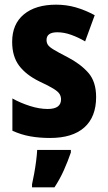

<svg xmlns="http://www.w3.org/2000/svg" viewBox="-20 -580 461 821"><path d="M391 -165Q391 -80 340.5 -35Q290 10 194 10Q149 10 109.5 3Q70 -4 33 -21V-159Q67 -140 107.5 -127Q148 -114 184 -114Q241 -114 241 -155Q241 -167 235 -177.5Q229 -188 209 -200.5Q189 -213 148 -232Q91 -260 61.5 -299.5Q32 -339 32 -401Q32 -477 82 -518.5Q132 -560 220 -560Q264 -560 304 -548.5Q344 -537 385 -515L344 -403Q315 -420 284.5 -431Q254 -442 225 -442Q179 -442 179 -409Q179 -397 185 -388Q191 -379 210 -367.5Q229 -356 268 -336Q324 -307 357.5 -269Q391 -231 391 -165ZM283 72Q270 110 253 148Q236 186 213 221H117V208Q121 190 126 163Q131 136 134.5 108.5Q138 81 139 61H283Z"/></svg>

Font: Noto Sans Thai Cond ExtBd
Style: Regular
Weight: 800
Width: 3
Designer: Monotype Design Team
Foundry: Monotype Imaging Inc.
Version: Version 2.002; ttfautohint (v1.8.4.7-5d5b)